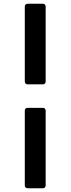

<svg xmlns="http://www.w3.org/2000/svg" viewBox="-20 -892 376 1022"><path d="M128 -443Q112 -443 112 -459V-856Q112 -872 128 -872H207Q223 -872 223 -856V-459Q223 -443 207 -443ZM128 110Q112 110 112 94V-302Q112 -318 128 -318H207Q223 -318 223 -302V94Q223 110 207 110Z"/></svg>

Font: Open Sauce Two
Style: Bold
Weight: 700
Designer: Alfredo Marco Pradil
Foundry: Creative Sauce Fz LLC
Version: Version 1.477